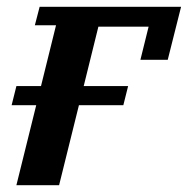

<svg xmlns="http://www.w3.org/2000/svg" viewBox="-20 -542 550 562"><path d="M86 -234H14L28 -290H100L144 -468H82L96 -522H510L471 -367H391L415 -464H268L225 -290H355L341 -234H211L153 0H28Z"/></svg>

Font: IBM Plex Serif SemiBold
Style: Italic
Weight: 600
Italic angle: -14°
Designer: Mike Abbink, Paul van der Laan, Pieter van Rosmalen
Foundry: Bold Monday
Version: Version 2.5